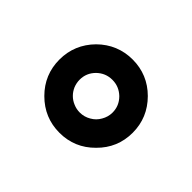

<svg xmlns="http://www.w3.org/2000/svg" viewBox="-77 -535 588 588"><g transform="rotate(-45 217.5 -240.5)"><path d="M146.5 -240.7C146.5 -250.5 148.4 -259.8 152.3 -268.6C155.8 -277.3 161.1 -285.2 167.5 -291.5C173.8 -297.9 181.2 -302.7 189.9 -306.6C198.7 -310.1 208 -312 217.3 -312C236.8 -312 253.4 -305.2 267.6 -291C281.2 -276.9 288.1 -260.3 288.1 -240.7C288.1 -221.2 281.2 -204.6 267.6 -190.4C253.4 -176.3 236.8 -169.4 217.3 -169.4C204.6 -169.4 192.9 -172.9 182.1 -179.2C170.9 -185.5 162.6 -193.8 156.2 -205.1C149.9 -215.8 146.5 -227.5 146.5 -240.7ZM58.6 -240.7C58.6 -197.3 74.2 -159.7 105.5 -128.9C136.2 -97.7 173.8 -82 217.3 -82C260.7 -82 298.3 -97.7 329.6 -128.9C360.4 -159.7 376 -197.3 376 -240.7C376 -284.2 360.4 -321.8 329.6 -353C298.3 -383.8 260.7 -399.4 217.3 -399.4C173.8 -399.4 136.2 -383.8 105.5 -353C74.2 -321.8 58.6 -284.2 58.6 -240.7Z"/></g></svg>

Font: Shabnam FD Medium
Style: Regular
Weight: 500
Foundry: DejaVu fonts team - Redesigned by Saber Rastikerdar - Based on Vazir font
Version: Version 5.00;October 20, 2019;FontCreator 12.0.0.2547 64-bit